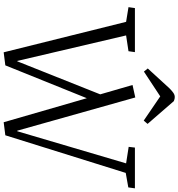

<svg xmlns="http://www.w3.org/2000/svg" viewBox="17 -979 972 1046"><g transform="rotate(90 503.0 -456.0)"><path d="M692 -64H695L870 -657L780 -671L784 -705H1006L1001 -669L922 -655L717 1L646 10L515 -443L336 1L265 10L99 -657L19 -670L24 -705H264L259 -670L173 -657L312 -64H314L494 -516L443 -692L511 -707ZM655 -774 637 -753 505 -843 370 -754 353 -775 461 -893Q475 -907 486 -914.5Q497 -922 508 -922Q515 -922 520.5 -920.5Q526 -919 531 -917Z"/></g></svg>

Font: Literata 24pt Light
Style: Italic
Weight: 300
Italic angle: -2°
Designer: Latin by Veronika Burian and Jose Scaglione. Greek by Irene Vlachou. Cyrillic by Vera Evstafieva
Foundry: TypeTogether
Version: Version 3.103;gftools[0.9.29]